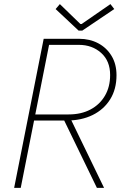

<svg xmlns="http://www.w3.org/2000/svg" viewBox="-20 -907 626 927"><path d="M133.8 -325.2 138.7 -354.5H311.5Q372.1 -354.5 417 -378.4Q461.9 -402.3 486.8 -445.1Q511.7 -487.8 511.7 -544.9Q511.7 -612.8 468.3 -651.6Q424.8 -690.4 360.8 -690.4H204.6L211.4 -719.7H361.8Q413.1 -719.7 453.9 -698.2Q494.6 -676.8 518.6 -637.2Q542.5 -597.7 542.5 -543.9Q542.5 -476.6 512 -427.5Q481.4 -378.4 427.5 -351.8Q373.5 -325.2 302.7 -325.2ZM48.3 0 190.9 -719.7H222.7L80.1 0ZM447.8 0 288.1 -329.1 312.5 -350.6 482.4 0ZM359.4 -759.3 248.5 -863.3 269 -887.2 368.2 -791H374L513.2 -887.2L531.7 -863.3L377.4 -759.3Z"/></svg>

Font: Reddit Sans ExtraLight
Style: Italic
Weight: 250
Italic angle: -11.25°
Designer: Stephen Hutchings
Version: Version 1.013